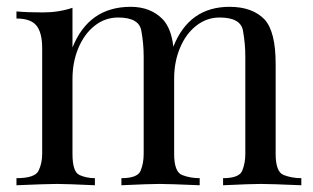

<svg xmlns="http://www.w3.org/2000/svg" viewBox="-20 -549 928 569"><path d="M194.8 -408.2Q243.2 -528.8 367.2 -528.8Q426.8 -528.8 462.9 -491.2Q487.8 -463.9 493.7 -410.6Q540.5 -528.8 660.2 -528.8Q728 -528.8 764.2 -491.2Q796.9 -455.1 796.9 -359.9V-92.8Q796.9 -39.6 820.8 -30.3Q844.7 -21 873 -21V0Q781.2 -3.9 752.9 -3.9Q724.6 -3.9 641.1 0V-21Q688.5 -21 697.8 -43Q707 -64.9 707 -92.8V-381.8Q707 -419.9 700 -458.5Q692.9 -497.1 630.9 -497.1Q592.8 -497.1 562 -473.1Q531.2 -449.2 513.7 -407.7Q496.1 -366.2 496.1 -315.9V-92.8Q496.1 -39.6 519.8 -30.3Q543.5 -21 571.8 -21V0Q480.5 -3.9 452.1 -3.9Q423.8 -3.9 339.8 0V-21Q387.7 -21 396.7 -43Q405.8 -64.9 405.8 -92.8V-381.8Q405.8 -419.9 398.7 -458.5Q391.6 -497.1 330.1 -497.1Q291.5 -497.1 260.7 -472.9Q230 -448.7 212.4 -407Q194.8 -365.2 194.8 -314.9V-92.8Q194.8 -39.6 215.6 -30.3Q236.3 -21 261.2 -21V0Q177.2 -3.9 148.9 -3.9Q120.6 -3.9 28.8 0V-21Q83.5 -21 94.2 -43Q105 -64.9 105 -92.8V-405.8Q105 -452.1 88.1 -473.1Q71.3 -494.1 28.8 -494.1V-515.1Q60.5 -512.2 107.4 -512.2Q154.3 -512.2 194.8 -525.9Z"/></svg>

Font: PlayfairDisplay-Regular
Style: Regular
Weight: 400
Designer: Claus Eggers Sørensen
Foundry: Claus Eggers Sørensen
Version: Version 1.002;PS 001.002;hotconv 1.0.70;makeotf.lib2.5.58329